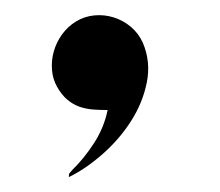

<svg xmlns="http://www.w3.org/2000/svg" viewBox="-20 -134 293 256"><path d="M76.2 92.8Q92.3 77.1 105.5 56.6Q118.7 36.1 123.5 12.7Q113.3 12.7 103.8 12Q94.2 11.2 85.4 8.1Q76.7 4.9 69.3 -1.5Q62 -7.8 56.2 -18.1Q50.3 -28.3 49.3 -41Q48.3 -53.7 51.8 -65.7Q55.2 -77.6 62.7 -88.1Q70.3 -98.6 81.5 -105.5Q92.8 -112.3 106 -113.5Q119.1 -114.7 131.6 -110.8Q144 -106.9 154.3 -98.4Q164.6 -89.8 170.4 -77.1Q181.2 -51.8 175.8 -24.4Q170.4 2.9 154.8 27.3Q139.2 51.8 116.7 71.5Q94.2 91.3 71.8 102.1Q71.8 98.1 72.3 97.4Q72.8 96.7 76.2 92.8Z"/></svg>

Font: Unique
Style: Regular
Weight: 400
Designer: Anna Pocius (aka Artmaker)
Foundry: Anna Pocius
Version: Version 1.000 2013 initial release